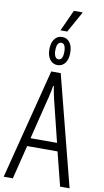

<svg xmlns="http://www.w3.org/2000/svg" viewBox="-113 -1127 637 1177"><g transform="rotate(10 205.0 -538.0)"><path d="M0 0 175 -686H234L410 0H351L298 -210H109L57 0ZM121 -261H286L229 -492Q226 -504 222.5 -518Q219 -532 216 -547Q213 -562 210.5 -576Q208 -590 206 -601H202Q200 -587 196 -568Q192 -549 187.5 -528.5Q183 -508 178 -492ZM205 -731Q176 -731 158 -754.5Q140 -778 140 -818Q140 -859 158 -882.5Q176 -906 205 -906Q235 -906 252.5 -882.5Q270 -859 270 -818Q270 -778 252.5 -754.5Q235 -731 205 -731ZM205 -767Q219 -767 226 -780Q233 -793 233 -819Q233 -844 226 -857Q219 -870 205 -870Q192 -870 184.5 -857Q177 -844 177 -818Q177 -793 184.5 -780Q192 -767 205 -767ZM187 -944 247 -1076H300L301 -1073L229 -944Z"/></g></svg>

Font: Archivo ExtraCondensed ExtraLight
Style: Regular
Weight: 250
Width: 2
Designer: Hector Gatti
Foundry: Omnibus-Type
Version: Version 2.001